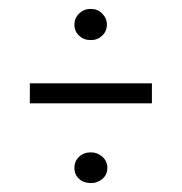

<svg xmlns="http://www.w3.org/2000/svg" viewBox="-20 -500 408 431"><path d="M47 -268V-313H321V-268ZM184 -89Q168 -89 157.5 -98.5Q147 -108 147 -123Q147 -138 157.5 -148Q168 -158 184 -158Q199 -158 210 -148Q221 -138 221 -123Q221 -108 210 -98.5Q199 -89 184 -89ZM184 -410Q168 -410 157.5 -420Q147 -430 147 -445Q147 -459 157.5 -469.5Q168 -480 184 -480Q199 -480 209.5 -469.5Q220 -459 220 -445Q220 -430 209.5 -420Q199 -410 184 -410Z"/></svg>

Font: Alumni Sans Thin
Style: Regular
Weight: 400
Version: Version 1.018